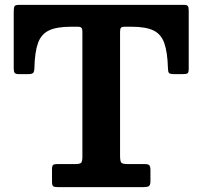

<svg xmlns="http://www.w3.org/2000/svg" viewBox="-20 -770 832 790"><path d="M194 -23V-74Q194 -87.5 198.5 -91.2Q203 -95 216 -95H290Q308.5 -95 313.8 -100.2Q319 -105.5 319 -125V-639.5Q319 -651 315 -655.5Q311 -660 299.5 -660H271.5Q213.5 -660 181.5 -644.8Q149.5 -629.5 136.2 -592.5Q123 -555.5 121.5 -489.5Q121 -474.5 116.2 -469.8Q111.5 -465 95.5 -465H58Q44.5 -465 40.5 -470Q36.5 -475 36.5 -488V-722.5Q36.5 -739 39.8 -744.5Q43 -750 59.5 -750H736Q749 -750 752.8 -745.2Q756.5 -740.5 756.5 -726.5V-487Q756.5 -472 751.8 -468.5Q747 -465 731.5 -465H696Q679 -465 675 -470.2Q671 -475.5 671 -490.5Q669 -556.5 655.8 -593.2Q642.5 -630 610.8 -645Q579 -660 521.5 -660H493Q480.5 -660 477.2 -655.2Q474 -650.5 474 -638.5V-129.5Q474 -108 478.5 -101.5Q483 -95 504 -95H574Q590 -95 594.5 -90Q599 -85 599 -69V-24.5Q599 -8 592.2 -4Q585.5 0 570.5 0H219Q203.5 0 198.8 -3.8Q194 -7.5 194 -23Z"/></svg>

Font: Besley*
Style: Bold
Weight: 700
Designer: Owen Earl
Foundry: indestructible type*
Version: Version 2.000; ttfautohint (v1.8.3)